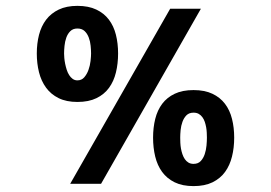

<svg xmlns="http://www.w3.org/2000/svg" viewBox="-20 -630 929 658"><path d="M782.6 -158.3Q782.6 -192.7 775.1 -222.5Q767.7 -252.3 751 -274.3Q734.4 -296.2 707.9 -308.7Q681.3 -321.3 643.3 -321.3Q605.2 -321.3 578.8 -308.7Q552.4 -296.2 535.9 -274.3Q519.4 -252.3 512 -222.5Q504.6 -192.7 504.6 -158.3Q504.6 -123.7 511.9 -93.6Q519.2 -63.4 535.6 -40.8Q552 -18.3 578.6 -5.2Q605.2 7.8 643.3 7.8Q681.6 7.8 708.3 -5.2Q734.9 -18.3 751.3 -40.8Q767.7 -63.4 775.1 -93.6Q782.6 -123.7 782.6 -158.3ZM384.7 -446.7Q384.7 -481.2 377.2 -511.1Q369.7 -540.9 353.1 -562.8Q336.4 -584.8 309.9 -597.3Q283.4 -609.9 245.3 -609.9Q207.9 -609.9 181.4 -597.2Q154.9 -584.6 138.1 -562.5Q121.4 -540.4 113.7 -510.6Q106.1 -480.8 106.1 -446.7Q106.1 -412.8 113.6 -382.6Q121.2 -352.4 137.8 -329.6Q154.4 -306.8 180.9 -293.7Q207.4 -280.6 245.3 -280.6Q284 -280.6 310.6 -293.6Q337.2 -306.5 353.6 -329Q370 -351.4 377.3 -381.7Q384.7 -412 384.7 -446.7ZM563.2 -600.1 220.5 0H326.3L668.5 -600.1ZM689.1 -158.3Q689.1 -146.8 687.7 -131.3Q686.3 -115.9 681.7 -102Q677.1 -88 668.1 -78.2Q659 -68.4 643.3 -68.4Q633.1 -68.4 625.7 -72.9Q618.4 -77.3 613.3 -84.8Q608.3 -92.2 605.1 -101.7Q601.9 -111.2 600.1 -121.3Q598.4 -131.3 598 -141Q597.6 -150.7 597.6 -158.3Q597.6 -169.5 599 -184.4Q600.5 -199.2 605.3 -212.5Q610.1 -225.8 619 -234.9Q628 -243.9 643.3 -243.9Q653.7 -243.9 661.1 -239.7Q668.5 -235.4 673.6 -228.4Q678.8 -221.3 681.8 -212.4Q684.8 -203.4 686.5 -193.9Q688.2 -184.5 688.6 -175Q689.1 -165.6 689.1 -158.3ZM292.1 -446.7Q292.1 -436.6 290.3 -420.9Q288.5 -405.2 283.2 -390.4Q277.9 -375.7 268.8 -365.1Q259.8 -354.6 245.2 -354.6Q236 -354.6 229 -359.7Q222 -364.8 216.9 -372.9Q211.8 -381 208.6 -391.1Q205.4 -401.3 203.3 -411.5Q201.2 -421.7 200.4 -431Q199.6 -440.3 199.6 -446.7Q199.6 -458.2 201.1 -472.9Q202.5 -487.6 207.2 -500.9Q211.9 -514.2 221 -523.2Q230.1 -532.3 245.3 -532.3Q260.8 -532.3 270.1 -523.4Q279.3 -514.5 284.2 -501.3Q289.2 -488.2 290.6 -473.3Q292.1 -458.5 292.1 -446.7Z"/></svg>

Font: Saysettha
Style: Regular
Weight: 400
Designer: John M. Durdin
Foundry: Lao Script for Windows
Version: Version 2.201